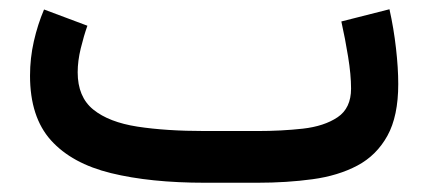

<svg xmlns="http://www.w3.org/2000/svg" viewBox="-20 -395 925 415"><path d="M536.1 0H422.9Q304.7 0 220 -20.8Q135.3 -41.5 90.1 -91.8Q44.9 -142.1 44.9 -231.4Q44.9 -269.5 53.2 -305.9Q61.5 -342.3 75.2 -374.5L168.9 -339.4Q161.1 -317.4 154.5 -290.3Q147.9 -263.2 147.9 -238.8Q147.9 -185.5 181.6 -158.2Q215.3 -130.9 277.1 -121.3Q338.9 -111.8 422.9 -111.8H537.1Q588.4 -111.8 634.5 -116.9Q680.7 -122.1 709.7 -141.6Q738.8 -161.1 738.8 -203.6Q738.8 -233.4 732.4 -272.5Q726.1 -311.5 717.8 -348.6L821.8 -375Q831.1 -333.5 835.9 -290.8Q840.8 -248 840.8 -213.4Q840.8 -144 817.4 -101.6Q793.9 -59.1 752.4 -37.1Q710.9 -15.1 655.5 -7.6Q600.1 0 536.1 0Z"/></svg>

Font: Vazirmatn FD Medium
Style: Regular
Weight: 500
Designer: Saber Rastikerdar
Foundry: Saber Rastikerdar
Version: Version 33.003